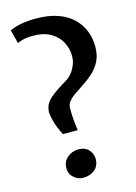

<svg xmlns="http://www.w3.org/2000/svg" viewBox="-135 -977 751 1058"><g transform="rotate(-15 240.5 -448.0)"><path d="M158.5 -252.5Q149 -270.5 139.5 -293.2Q130 -316 123.5 -340.2Q117 -364.5 115.5 -387.5Q115.5 -410 123.8 -428Q132 -446 149.2 -462.5Q166.5 -479 192.8 -496.5Q219 -514 255 -535.5Q270.5 -545 285 -563.5Q299.5 -582 309 -605.8Q318.5 -629.5 318.5 -656Q318.5 -696.5 299.5 -733.8Q280.5 -771 240.5 -795Q200.5 -819 137 -819Q109 -819 85.8 -813.8Q62.5 -808.5 49 -801.5L29 -878.5Q41 -885.5 62 -891.8Q83 -898 111.8 -902.2Q140.5 -906.5 176 -906.5Q252.5 -906.5 306 -886.8Q359.5 -867 392.5 -833.2Q425.5 -799.5 440.8 -758Q456 -716.5 455.5 -672.5Q455.5 -624 438 -589.8Q420.5 -555.5 393.2 -530.8Q366 -506 336 -486.5Q306 -467 280.2 -449Q254.5 -431 240.5 -410Q238 -405.5 235.5 -396.5Q233 -387.5 233 -377.5Q233 -348 235.5 -315.8Q238 -283.5 243 -252.5ZM204.5 9Q175.5 9 151.8 -11.8Q128 -32.5 128 -66Q128 -103 155 -126.2Q182 -149.5 218 -149.5Q256.5 -149.5 277 -126.5Q297.5 -103.5 297.5 -74Q297.5 -35 271 -13Q244.5 9 204.5 9Z"/></g></svg>

Font: Merriweather 24pt SemiCondensed
Style: Bold
Weight: 700
Width: 4
Designer: Eben Sorkin
Foundry: Eben Sorkin
Version: Version 2.100